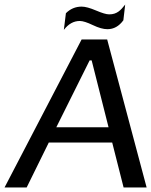

<svg xmlns="http://www.w3.org/2000/svg" viewBox="-42 -822 663 842"><path d="M601 0 428 -649H316L-22 0H75L172 -197H450L500 0ZM434 -264H205L351 -557H360ZM437 -759C424 -759 405 -765 379 -776C353 -787 332 -793 316 -793C289 -793 266 -783 247 -764L238 -691C258 -717 281 -730 308 -730C321 -730 340 -724 365 -712C390 -700 411 -694 429 -694C457 -694 480 -707 499 -733L507 -802C488 -778 472 -759 437 -759Z"/></svg>

Font: Gamestation Display
Style: Italic
Weight: 400
Designer: Jonas Hecksher
Foundry: Jonas Hecksher, Playtypeª, e-types AS
Version: Version 1.003